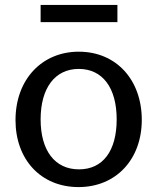

<svg xmlns="http://www.w3.org/2000/svg" viewBox="-20 -750 639 780"><path d="M299 10C452 10 556 -103 556 -263C556 -425 453 -540 300 -540C150 -540 43 -427 43 -262C43 -102 146 10 299 10ZM301 -62C203 -62 145 -138 145 -265C145 -392 203 -470 300 -470C397 -470 454 -393 454 -265C454 -137 398 -62 301 -62ZM457 -730H145V-660H457Z"/></svg>

Font: Bisquit Text
Style: Regular
Weight: 400
Version: Version 1.004;Glyphs 3.2.3 (3260)